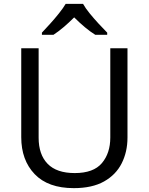

<svg xmlns="http://www.w3.org/2000/svg" viewBox="-20 -964 771 994"><path d="M640 -252Q640 -178 610 -118.5Q580 -59 518.5 -24.5Q457 10 362 10Q229 10 159.5 -62.5Q90 -135 90 -254V-714H180V-251Q180 -164 226.5 -116Q273 -68 367 -68Q464 -68 507.5 -119.5Q551 -171 551 -252V-714H640ZM410 -944Q422 -922 444.5 -894.5Q467 -867 491.5 -840.5Q516 -814 535 -795V-784H473Q447 -800 419 -823.5Q391 -847 364 -874Q337 -847 310 -824Q283 -801 257 -784H197V-795Q216 -815 239.5 -841Q263 -867 285 -894.5Q307 -922 320 -944Z"/></svg>

Font: Noto Sans Javanese
Style: Regular
Weight: 400
Designer: Monotype Design Team
Foundry: Monotype Imaging Inc.
Version: Version 2.004